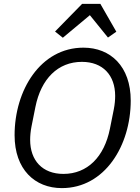

<svg xmlns="http://www.w3.org/2000/svg" viewBox="-20 -955 719 987"><path d="M402 -935 263 -793 303 -761 442 -877 535 -762 578 -792 496 -935ZM298 12C519 12 652 -207 652 -438C652 -614 548 -710 409 -710C188 -710 55 -491 55 -260C55 -84 159 12 298 12ZM306 -61C198 -61 135 -130 135 -236C135 -256 137 -280 142 -305L162 -405C191 -550 278 -637 401 -637C509 -637 572 -568 572 -462C572 -442 570 -418 565 -393L545 -293C516 -148 429 -61 306 -61Z"/></svg>

Font: Braiins Sans
Style: Italic
Weight: 400
Italic angle: -11.31°
Designer: Mike Abbink, Paul van der Laan, Pieter van Rosmalen, Jiri Chlebus, Lubos Buracinsky
Foundry: Bold Monday, Sudetype
Version: Version 1.000;hotconv 1.0.109;makeotfexe 2.5.65596